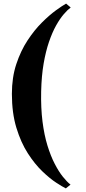

<svg xmlns="http://www.w3.org/2000/svg" viewBox="-20 -855 476 1066"><path d="M46 -334Q46 -425 70.5 -499Q95 -573 133 -630.8Q171 -688.5 212.8 -730Q254.5 -771.5 290.8 -797.8Q327 -824 347 -835L372.5 -813.5Q355 -800.5 333.8 -775.8Q312.5 -751 291.2 -713Q270 -675 252 -622.5Q234 -570 222.2 -501.8Q210.5 -433.5 208.5 -347.5Q206.5 -255 216 -180Q225.5 -105 243.5 -46.8Q261.5 11.5 283.8 54.5Q306 97.5 329 126.2Q352 155 371.5 170L345.5 191Q328 182.5 292.5 159.5Q257 136.5 215 96.2Q173 56 134.5 -3.8Q96 -63.5 71 -145.5Q46 -227.5 46 -334Z"/></svg>

Font: Merriweather 120pt Black
Style: Regular
Weight: 900
Designer: Eben Sorkin
Foundry: Eben Sorkin
Version: Version 2.100